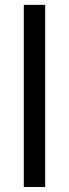

<svg xmlns="http://www.w3.org/2000/svg" viewBox="-20 -752 277 772"><path d="M75.7 0V-732.4H161.6V0Z"/></svg>

Font: Kumbh Sans
Style: Regular
Weight: 400
Version: Version 1.005